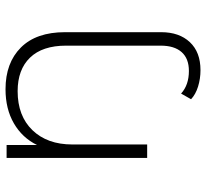

<svg xmlns="http://www.w3.org/2000/svg" viewBox="-46 -520 764 713"><g transform="rotate(-90 336.5 -164.0)"><path d="M573 -305V52Q573 119 536 158.5Q499 198 432 198Q400 198 371 189Q342 180 324 163L345 126Q377 155 429 155Q475 155 499 128Q523 101 523 50V-301Q523 -389 478.5 -435Q434 -481 354 -481Q262 -481 209 -426Q156 -371 156 -278V0H106V-522H154V-409Q181 -464 234.5 -495Q288 -526 361 -526Q459 -526 516 -469Q573 -412 573 -305Z"/></g></svg>

Font: Montserrat Alternates Light
Style: Regular
Weight: 300
Designer: Julieta Ulanovsky
Foundry: Julieta Ulanovsky
Version: Version 7.200